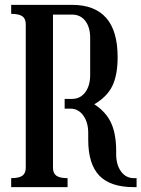

<svg xmlns="http://www.w3.org/2000/svg" viewBox="-20 -770 582 790"><path d="M26 -37Q58 -37 72 -47Q86 -57 86 -80V-670Q86 -693 72 -703Q58 -713 26 -713V-750H276Q464 -750 464 -535Q464 -462 442.5 -417Q421 -372 368 -341Q416 -310 437 -264.5Q458 -219 458 -149V-136Q458 -92 478 -64.5Q498 -37 531 -37H542V0H531Q434 0 388.5 -47.5Q343 -95 343 -195V-223Q343 -267 322.5 -295Q302 -323 270 -323H246V-363H276Q310 -363 330.5 -390Q351 -417 351 -461V-614Q351 -658 331 -684Q311 -710 276 -710H198V-80Q198 -57 212 -47Q226 -37 258 -37V0H26Z"/></svg>

Font: Girassol
Style: Regular
Weight: 400
Width: 3
Designer: Liam Spradlin
Version: Version 1.004